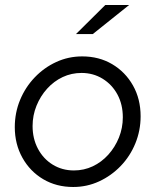

<svg xmlns="http://www.w3.org/2000/svg" viewBox="-20 -736 621 766"><path d="M272 10Q205 10 152.5 -21Q100 -52 69.5 -106.5Q39 -161 39 -229Q39 -286 60 -337Q81 -388 118.5 -427.2Q156 -466.4 204.5 -488.7Q253 -511 308 -511Q375 -511 427.5 -480Q480 -449 510.5 -395Q541 -341 541 -272Q541 -215.2 520 -163.9Q499 -112.6 461.5 -73.7Q424 -34.8 375.5 -12.4Q327 10 272 10ZM275 -56Q315 -56 350 -72.5Q385 -89 411.9 -118.7Q438.8 -148.4 454.4 -186.9Q470 -225.5 470 -268Q470 -319.1 448.6 -358.9Q427.2 -398.6 389.6 -421.8Q352 -445 305.3 -445Q265 -445 230 -428.5Q195 -412 168.1 -382.3Q141.2 -352.6 125.6 -314.1Q110 -275.5 110 -233Q110 -182.7 131.5 -142.3Q153 -102 190.5 -79Q228.1 -56 275 -56ZM283 -600 400 -716H495L350 -600Z"/></svg>

Font: Red Hat Display VF
Style: Italic
Weight: 300
Italic angle: -12°
Designer: Pentagram, MCKL
Foundry: Pentagram, MCKL
Version: Version 1.023